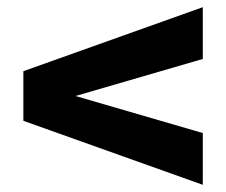

<svg xmlns="http://www.w3.org/2000/svg" viewBox="-20 -607 629 534"><path d="M544 -237V-93L45 -271V-409L544 -587V-443L190 -340Z"/></svg>

Font: Hind Madurai
Style: Bold
Weight: 700
Designer: Jyotish Sonowal
Foundry: Indian Type Foundry
Version: Version 0.702;PS 1.0;hotconv 1.0.81;makeotf.lib2.5.63406